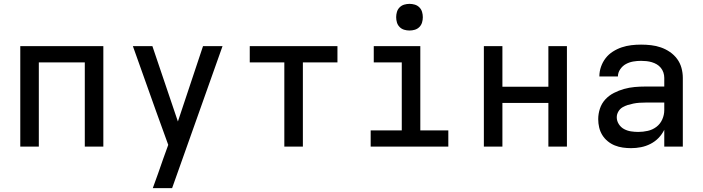

<svg xmlns="http://www.w3.org/2000/svg" viewBox="-20 -759 3640 994"><path d="M85 0V-520H515V0H419V-436H181V0Z M771 215Q785 177 798.5 139Q812 101 825 63L851 -9L788 -183L668 -520H769L901 -130L1031 -520H1132L871 215Z M1452 0V-436H1273V-520H1727V-436H1548V0Z M1899 0V-84H2060V-436H1915V-520H2156V-84H2301V0ZM2100 -601Q2086 -601 2072.5 -605Q2059 -609 2049 -619Q2039 -629 2035 -642.5Q2031 -656 2031 -670Q2031 -684 2035 -697.5Q2039 -711 2049 -721Q2059 -731 2072.5 -735Q2086 -739 2100 -739Q2114 -739 2127.5 -735Q2141 -731 2151 -721Q2161 -711 2165 -697.5Q2169 -684 2169 -670Q2169 -656 2165 -642.5Q2161 -629 2151 -619Q2141 -609 2127.5 -605Q2114 -601 2100 -601Z M2485 0V-520H2581V-310H2819V-520H2915V0H2819V-226H2581V0Z M3247 8Q3226 8 3204.5 5Q3183 2 3163 -6Q3143 -14 3126 -28Q3109 -42 3098 -60Q3087 -78 3082 -99Q3077 -120 3077 -142Q3077 -170 3086 -197Q3095 -224 3114 -244.5Q3133 -265 3158.5 -278Q3184 -291 3211 -298.5Q3238 -306 3265.5 -308.5Q3293 -311 3321 -311H3419V-356Q3419 -370 3414.5 -383.5Q3410 -397 3401 -408Q3392 -419 3380 -426Q3368 -433 3354.5 -437Q3341 -441 3327 -442.5Q3313 -444 3299 -444Q3278 -444 3258 -440.5Q3238 -437 3220.5 -427.5Q3203 -418 3191 -400.5Q3179 -383 3179 -363Q3179 -363 3179 -363Q3179 -363 3179 -363H3083Q3083 -363 3083 -363Q3083 -363 3083 -364Q3083 -389 3091.5 -413.5Q3100 -438 3115.5 -458Q3131 -478 3153 -492Q3175 -506 3199 -514Q3223 -522 3248 -525Q3273 -528 3299 -528Q3325 -528 3351 -525Q3377 -522 3401.5 -513.5Q3426 -505 3448 -490Q3470 -475 3485.5 -454Q3501 -433 3508 -407.5Q3515 -382 3515 -356V0H3419V-87Q3407 -63 3389 -44.5Q3371 -26 3347.5 -14Q3324 -2 3298.5 3Q3273 8 3247 8ZM3284 -76Q3309 -76 3333.5 -81.5Q3358 -87 3378 -102Q3398 -117 3408.5 -140.5Q3419 -164 3419 -189V-228H3321Q3306 -228 3290.5 -227Q3275 -226 3260 -223Q3245 -220 3230 -215.5Q3215 -211 3202 -203Q3189 -195 3181 -181Q3173 -167 3173 -152Q3173 -133 3183.5 -116.5Q3194 -100 3210.5 -91Q3227 -82 3246 -79Q3265 -76 3284 -76Z"/></svg>

Font: Iosevka Custom Medium Extended
Style: Regular
Weight: 500
Width: 7
Monospace: yes
Designer: Belleve Invis
Foundry: Belleve Invis
Version: Version 11.2.4; ttfautohint (v1.8.4)